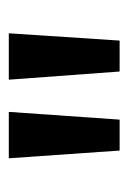

<svg xmlns="http://www.w3.org/2000/svg" viewBox="54 -808 298 447"><g transform="rotate(-90 203.5 -585.0)"><path d="M166 -714H58L76 -456H148ZM349 -714H241L260 -456H332Z"/></g></svg>

Font: Noto Sans Thai Cond Med
Style: Regular
Weight: 500
Width: 3
Designer: Monotype Design Team
Foundry: Monotype Imaging Inc.
Version: Version 2.002